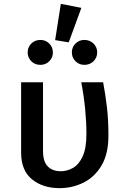

<svg xmlns="http://www.w3.org/2000/svg" viewBox="-20 -973 655 1007"><path d="M521 -541.5Q533.3 -476.4 541 -409.2Q548.7 -342.1 548.7 -262.1Q548.7 -165.6 512.3 -104.6Q475.9 -43.6 417.2 -14.9Q358.5 13.8 292.8 13.8Q204.6 13.8 147.7 -32.6Q90.8 -79 90.8 -172.3V-541.5H205.6V-181Q205.6 -126.2 230.3 -100.5Q254.9 -74.9 299 -74.9Q332.8 -74.9 363.6 -92.8Q394.4 -110.8 413.8 -153.3Q433.3 -195.9 433.3 -270.3Q433.3 -330.8 426.7 -400Q420 -469.2 406.2 -541.5ZM299 -952.8 406.7 -931.8 340.5 -750.8 269.2 -762.6ZM191.8 -763.6Q219.5 -763.6 238.5 -744.6Q257.4 -725.6 257.4 -697.9Q257.4 -670.8 238.5 -651.8Q219.5 -632.8 191.8 -632.8Q163.1 -632.8 144.1 -651.8Q125.1 -670.8 125.1 -697.9Q125.1 -725.6 144.1 -744.6Q163.1 -763.6 191.8 -763.6ZM422.6 -763.6Q451.3 -763.6 470.5 -744.6Q489.7 -725.6 489.7 -697.9Q489.7 -670.8 470.5 -651.8Q451.3 -632.8 422.6 -632.8Q394.9 -632.8 375.9 -651.8Q356.9 -670.8 356.9 -697.9Q356.9 -725.6 375.9 -744.6Q394.9 -763.6 422.6 -763.6Z"/></svg>

Font: Fira Code Medium
Style: Regular
Weight: 500
Designer: Carrois Corporate, Edenspiekermann AG, Nikita Prokopov
Foundry: Carrois Corporate, Edenspiekermann AG, Nikita Prokopov
Version: Version 6.002